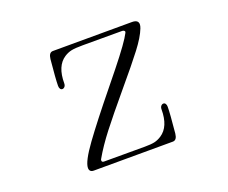

<svg xmlns="http://www.w3.org/2000/svg" viewBox="-112 -857 1224 1033"><g transform="rotate(-20 500.0 -340.5)"><path d="M262 0Q250 0 243.5 -6Q237 -12 237 -24Q237 -60 303 -151Q369 -242 491 -392Q506 -410 556 -472.5Q606 -535 635 -575.5Q664 -616 675 -638Q677 -642 677 -644Q677 -648 672.5 -651Q668 -654 662 -654H437Q393 -654 371.5 -649.5Q350 -645 330 -632Q273 -595 273 -496Q273 -484 267 -477Q261 -470 253 -470Q246 -470 241.5 -476.5Q237 -483 237 -494Q237 -531 248 -644Q252 -680 275 -680L728 -681Q764 -681 764 -655Q764 -646 759 -633Q742 -589 695.5 -528Q649 -467 557 -358Q463 -246 409.5 -177Q356 -108 320 -45Q318 -42 318 -37Q318 -27 331 -27H563Q600 -27 620 -31.5Q640 -36 660 -49Q717 -86 717 -185Q717 -197 723 -204Q729 -211 737 -211Q744 -211 748.5 -204.5Q753 -198 753 -187Q753 -150 742 -37Q738 -1 715 -1Z"/></g></svg>

Font: Hina Mincho
Style: Regular
Weight: 400
Designer: satsuyako
Foundry: satsuyako
Version: Version 1.100